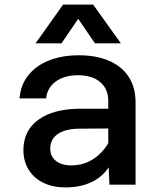

<svg xmlns="http://www.w3.org/2000/svg" viewBox="-20 -805 690 837"><path d="M457 0 452 -117V-365Q452 -417 417 -447Q382 -477 320 -477Q261 -477 223.5 -450Q186 -423 181 -376H65Q70 -435 103.5 -477Q137 -519 193.5 -541.5Q250 -564 324 -564Q400 -564 455.5 -540Q511 -516 541 -470Q571 -424 571 -358V0ZM265 12Q211 12 169.5 -8Q128 -28 105 -65Q82 -102 82 -151Q82 -236 148 -283.5Q214 -331 331 -331H466V-245L327 -244Q267 -244 233 -221.5Q199 -199 199 -157Q199 -124 223.5 -104Q248 -84 291 -84Q346 -84 389.5 -113.5Q433 -143 460 -195L473 -111Q447 -50 394 -19Q341 12 265 12ZM135 -616 255 -785H386L507 -616H394L321 -723L248 -616Z"/></svg>

Font: Azeret Mono Thin Medium
Style: Regular
Weight: 500
Version: Version 1.002